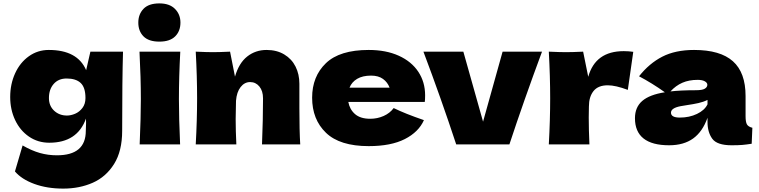

<svg xmlns="http://www.w3.org/2000/svg" viewBox="-20 -850 4468 1130"><path d="M512 -546H704Q699 -382 699 -80Q699 39 651.5 115Q604 191 526 225.5Q448 260 352 260Q257 260 182 232.5Q107 205 68 159L113 6Q167 37 215 50.5Q263 64 315 64Q485 64 485 -80Q485 -101 486 -110Q486 -116 486.5 -126Q487 -136 486 -152Q435 -10 270 -10Q203 -10 150.5 -46Q98 -82 69 -143.5Q40 -205 40 -279Q40 -355 69 -418.5Q98 -482 150 -519Q202 -556 267 -556Q436 -556 487 -437ZM483 -273Q483 -335 455 -361.5Q427 -388 372 -388Q324 -388 296 -356Q268 -324 268 -273Q268 -227 298.5 -198.5Q329 -170 374 -170Q397 -170 422 -180.5Q447 -191 465 -214.5Q483 -238 483 -273Z M794 -717Q794 -766 824.5 -798Q855 -830 918 -830Q978 -830 1010 -797.5Q1042 -765 1042 -717Q1042 -667 1011 -636Q980 -605 918 -605Q855 -605 824.5 -636Q794 -667 794 -717ZM802 0Q809 -161 809 -266Q809 -391 801 -546H1041Q1033 -397 1033 -266Q1033 -156 1040 0Z M1522 0Q1528 -147 1528 -271Q1528 -315 1506.5 -341Q1485 -367 1452 -367Q1419 -367 1396 -337.5Q1373 -308 1369 -257Q1367 -181 1367 -149Q1367 -81 1371 0H1132Q1140 -144 1140 -272Q1140 -400 1132 -546Q1198 -543 1233 -543Q1270 -543 1334 -546L1363 -399Q1386 -479 1435 -517.5Q1484 -556 1549 -556Q1609 -556 1653 -529.5Q1697 -503 1719.5 -458Q1742 -413 1742 -357V-213Q1742 -80 1747 0Z M2356 -250H2030Q2038 -206 2069.5 -178.5Q2101 -151 2159 -151Q2201 -151 2238 -167.5Q2275 -184 2297 -214Q2364 -181 2475 -143Q2444 -73 2362.5 -31.5Q2281 10 2150 10Q1980 10 1898.5 -68.5Q1817 -147 1817 -275Q1817 -400 1898 -478Q1979 -556 2150 -556Q2252 -556 2327 -522Q2402 -488 2442 -427.5Q2482 -367 2482 -289Q2482 -263 2480 -250ZM2037 -334H2273Q2261 -366 2234 -385.5Q2207 -405 2164 -405Q2114 -405 2082 -386Q2050 -367 2037 -334Z M3170 -546Q3062 -255 2978 0H2665Q2575 -273 2472 -546H2707L2823 -134L2938 -546Z M3442 -398Q3484 -549 3651 -549Q3680 -549 3707 -545L3675 -321Q3603 -348 3557 -348Q3500 -348 3473 -314Q3446 -280 3446 -223V-224L3445 -158Q3445 -87 3449 0H3210Q3218 -144 3218 -272Q3218 -400 3210 -546Q3276 -543 3311 -543Q3348 -543 3412 -546Z M4368 -166Q4368 -132 4376 -118Q4384 -104 4408 -98L4404 -4Q4372 1 4348.5 3Q4325 5 4286 5Q4200 5 4172 -33.5Q4144 -72 4144 -132V-157Q4115 -75 4059.5 -35Q4004 5 3918 5Q3818 5 3767.5 -35Q3717 -75 3717 -154Q3717 -219 3760 -256Q3803 -293 3893 -307Q3817 -361 3741 -401Q3801 -477 3878 -516.5Q3955 -556 4065 -556Q4219 -556 4293.5 -489.5Q4368 -423 4368 -285ZM3926 -312Q3986 -319 4076 -319Q4113 -319 4128 -328Q4143 -337 4143 -351Q4143 -363 4128 -371.5Q4113 -380 4086 -380Q4035 -380 3996 -363Q3957 -346 3926 -312ZM4144 -236V-262Q4120 -250 4091 -243.5Q4062 -237 4021 -231L3985 -225Q3929 -214 3929 -187Q3929 -158 3981 -158Q4037 -158 4082 -179.5Q4127 -201 4144 -236Z"/></svg>

Font: Dela Gothic One
Style: Regular
Weight: 400
Designer: aratakana
Foundry: aratakana
Version: Version 1.004